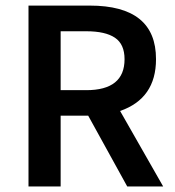

<svg xmlns="http://www.w3.org/2000/svg" viewBox="-20 -674 632 694"><path d="M199.2 -348.1H292Q430.2 -348.1 430.2 -460Q430.2 -514.2 395.5 -537.6Q360.8 -561 292 -561H199.2ZM83 0V-653.8H304.2Q544.4 -653.8 543.9 -460Q543.9 -317.9 414.1 -272.9L569.8 0H439.9L298.8 -255.9H199.2V0Z"/></svg>

Font: SourceSansPro-Semibold
Style: Regular
Weight: 600
Designer: Paul D. Hunt
Foundry: Adobe Systems Incorporated
Version: Version 2.020;PS 2.0;hotconv 1.0.86;makeotf.lib2.5.63406